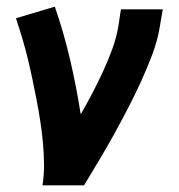

<svg xmlns="http://www.w3.org/2000/svg" viewBox="-20 -558 540 578"><path d="M108 0Q113 -33 112.5 -66Q112 -99 109 -131Q106 -163 101 -195Q96 -227 90 -258Q84 -289 77.5 -320Q71 -351 63.5 -382Q56 -413 47 -443Q38 -473 28 -503L145 -538Q172 -460 191 -378.5Q210 -297 223 -214Q241 -245 258 -277.5Q275 -310 290 -342.5Q305 -375 317.5 -409Q330 -443 336 -477L344 -530H470L461 -477Q454 -435 438.5 -394Q423 -353 404.5 -312.5Q386 -272 365.5 -232.5Q345 -193 323.5 -154Q302 -115 279 -76.5Q256 -38 233 0Z"/></svg>

Font: Iosevka Slab Extrabold
Style: Italic
Weight: 800
Italic angle: -9°
Monospace: yes
Designer: Belleve Invis
Foundry: Belleve Invis
Version: Version 11.1.0; ttfautohint (v1.8.3)